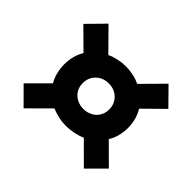

<svg xmlns="http://www.w3.org/2000/svg" viewBox="-134 -796 893 893"><g transform="rotate(45 312.5 -349.0)"><path d="M114.7 -70.6 32.6 -152.9 128.9 -249.6Q115.6 -272.3 109.4 -298.1Q103.3 -324 103.3 -348Q103.3 -377.3 110.3 -403.3Q117.3 -429.3 129.9 -449.4L33.3 -544.9L115.4 -628.4L218 -524.6Q238.6 -534.4 263.8 -539.9Q289 -545.4 312.9 -545.4Q335.1 -545.4 360.3 -540.6Q385.4 -535.7 407.7 -524.6L510.3 -628.4L592.4 -544.9L495.6 -449.4Q509.1 -427.1 515.9 -401.9Q522.6 -376.6 522.6 -348Q522.6 -323.1 516.2 -297.5Q509.9 -271.9 496 -249.6L593.1 -152.9L511 -70.6L409.1 -172.3Q388.3 -162.6 362.8 -157.3Q337.3 -152 312.9 -152Q284.1 -152 260.8 -157.5Q237.4 -163 216.3 -172ZM312.9 -265.1Q337.3 -265.1 357.2 -275.6Q377.1 -286 388.6 -305.1Q400.1 -324.1 400.1 -348.3Q400.1 -373.4 388.5 -392.5Q376.9 -411.6 357.4 -422.4Q338 -433.1 312.9 -433.1Q288.4 -433.1 268.9 -422.4Q249.3 -411.6 237.6 -392.5Q226 -373.4 226 -348.3Q226 -323.4 237.5 -304.7Q249 -286 268.7 -275.6Q288.4 -265.1 312.9 -265.1Z"/></g></svg>

Font: Mona Sans ExtraLight
Style: Regular
Weight: 200
Designer: Deni Anggara
Foundry: GitHub
Version: Version 2.000